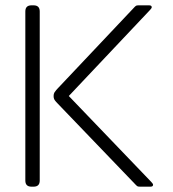

<svg xmlns="http://www.w3.org/2000/svg" viewBox="-20 -700 649 720"><path d="M75 -23V-657Q75 -680 98 -680H106Q129 -680 129 -657V-23Q129 0 106 0H98Q75 0 75 -23ZM490 -6 197 -311Q195 -313 190 -318.5Q185 -324 183 -328.5Q181 -333 181 -340Q181 -348 184 -353Q187 -358 191 -362.5Q195 -367 197 -369L485 -674Q489 -678 491.5 -679Q494 -680 501 -680H539Q549 -680 549 -673Q549 -669 542 -662L238 -340L547 -18Q554 -11 554 -7Q554 0 544 0H506Q499 0 496.5 -1Q494 -2 490 -6Z"/></svg>

Font: Mitr ExtraLight
Style: Regular
Weight: 250
Designer: Thanarat Vachiruckul
Foundry: Cadson Demak Co.,Ltd.
Version: Version 1.000